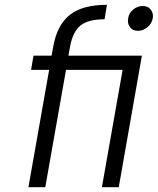

<svg xmlns="http://www.w3.org/2000/svg" viewBox="-20 -777 655 797"><path d="M264 -546H569L473 0H403L489 -487H254L168 0H98L184 -487H109L119 -546H194L201 -584Q217 -673 269.5 -715Q322 -757 424 -757L414 -697Q346 -697 314 -671Q282 -645 271 -584ZM572 -752Q593 -752 604 -739Q615 -726 615 -710Q615 -705 614 -701Q610 -679 592 -664Q574 -649 553 -649Q532 -649 521.5 -662Q511 -675 511 -690Q511 -696 512 -701Q515 -723 533 -737.5Q551 -752 572 -752Z"/></svg>

Font: Fz Poppins Light
Style: Italic
Weight: 300
Italic angle: -10°
Designer: Ninad Kale (Devanagari), Jonny Pinhorn (Latin)
Foundry: Indian Type Foundry
Version: Vit hóa bi Vntype.Com & FontZin.Com